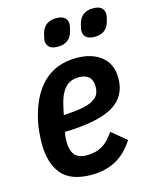

<svg xmlns="http://www.w3.org/2000/svg" viewBox="-113 -812 705 897"><g transform="rotate(-15 239.0 -363.0)"><path d="M218 12Q119 12 74.5 -40.5Q30 -93 30 -188Q30 -212 32.5 -241Q35 -270 40 -294Q65 -411 127.5 -472.5Q190 -534 290 -534Q364 -534 409.5 -497.5Q455 -461 455 -392Q455 -303 381.5 -260.5Q308 -218 149 -214Q146 -202 145 -189.5Q144 -177 144 -168Q144 -125 162 -103.5Q180 -82 222 -82Q263 -82 294.5 -100Q326 -118 353 -160L424 -101Q385 -41 334.5 -14.5Q284 12 218 12ZM276 -444Q234 -444 209 -415.5Q184 -387 172 -329L164 -291Q218 -294 252.5 -300.5Q287 -307 307 -318.5Q327 -330 334.5 -345.5Q342 -361 342 -382Q342 -444 276 -444ZM221 -607Q192 -607 179.5 -619Q167 -631 167 -648Q167 -653 168 -659.5Q169 -666 173 -681Q187 -738 246 -738Q275 -738 287.5 -726Q300 -714 300 -697Q300 -692 299 -685.5Q298 -679 294 -664Q280 -607 221 -607ZM399 -607Q370 -607 357.5 -619Q345 -631 345 -648Q345 -653 346 -659.5Q347 -666 351 -681Q365 -738 424 -738Q453 -738 465.5 -726Q478 -714 478 -697Q478 -692 477 -685.5Q476 -679 472 -664Q458 -607 399 -607Z"/></g></svg>

Font: IBM Plex Sans Condensed SemiBold
Style: Italic
Weight: 600
Width: 3
Italic angle: -11°
Designer: Mike Abbink, Paul van der Laan, Pieter van Rosmalen
Foundry: Bold Monday
Version: Version 1.3